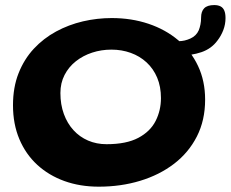

<svg xmlns="http://www.w3.org/2000/svg" viewBox="-20 -666 888 739"><path d="M360 52.5Q288 52.5 227.8 30.8Q167.5 9 123.2 -31.8Q79 -72.5 54.5 -130.5Q30 -188.5 30 -261Q30 -330 51.5 -384.2Q73 -438.5 110.2 -478.5Q147.5 -518.5 196 -544.8Q244.5 -571 299.2 -583.8Q354 -596.5 410 -596.5Q486 -596.5 551.5 -574.5Q617 -552.5 666 -511.2Q715 -470 742.2 -412.2Q769.5 -354.5 769.5 -282.5Q769.5 -203 737.8 -140.8Q706 -78.5 649.8 -35.5Q593.5 7.5 519.2 30Q445 52.5 360 52.5ZM390 -111Q466.5 -111 512.5 -135.5Q558.5 -160 579 -200.5Q599.5 -241 599.5 -288.5Q599.5 -332.5 585 -367Q570.5 -401.5 544.2 -425.8Q518 -450 483.2 -462.5Q448.5 -475 409 -475Q370 -475 334.8 -463.5Q299.5 -452 272 -430.2Q244.5 -408.5 228.5 -377.5Q212.5 -346.5 212.5 -308Q212.5 -263.5 225.8 -227.2Q239 -191 262.8 -165Q286.5 -139 319 -125Q351.5 -111 390 -111ZM668.5 -452Q656.5 -452 647.5 -458.8Q638.5 -465.5 638.5 -480.5Q638.5 -490 644.5 -498.8Q650.5 -507.5 667.5 -507.5Q690.5 -507.5 713 -517.8Q735.5 -528 745 -549.5Q749 -559.5 751.5 -571.8Q754 -584 754 -598.5Q754 -622 766 -634.2Q778 -646.5 804.5 -646.5Q819 -646.5 828.8 -641.5Q838.5 -636.5 843.2 -625.5Q848 -614.5 848 -596.5Q848 -572.5 839.5 -550.2Q831 -528 817 -510Q794 -478.5 755.2 -465.2Q716.5 -452 668.5 -452Z"/></svg>

Font: Gluten Medium
Style: Regular
Weight: 500
Designer: Tyler Finck
Foundry: Etcetera Type Company
Version: Version 1.300